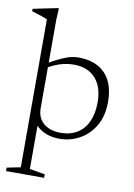

<svg xmlns="http://www.w3.org/2000/svg" viewBox="-113 -784 765 1093"><g transform="rotate(10 270.0 -238.0)"><path d="M80 -647Q73.5 -650.5 59.5 -655.5Q45.5 -660.5 27.2 -666.2Q9 -672 -10.5 -678V-692L127.5 -720.5H136.5L133 -654.5V-141.5Q133 -104.5 150 -78.2Q167 -52 197.8 -38.2Q228.5 -24.5 268 -24.5Q324 -24.5 364 -49Q404 -73.5 425.2 -120Q446.5 -166.5 446.5 -231.5Q446.5 -321.5 401.5 -370.8Q356.5 -420 276.5 -420Q248.5 -420 220.8 -414Q193 -408 164.5 -395.5Q136 -383 105 -362.5V-390.5Q145.5 -414 174.5 -428.5Q203.5 -443 224.2 -450.8Q245 -458.5 261.5 -461.5Q278 -464.5 294 -464.5Q363.5 -464.5 410 -438.5Q456.5 -412.5 480.5 -363.5Q504.5 -314.5 504.5 -245Q504.5 -163 471 -106Q437.5 -49 383.5 -19.5Q329.5 10 267.5 10Q230.5 10 199.5 -0.2Q168.5 -10.5 145.8 -29Q123 -47.5 110 -71.5H132.5V208.5L221 224V244H1V224L80 208Z"/></g></svg>

Font: Newsreader 14pt Light
Style: Regular
Weight: 300
Designer: Hugues Gentile
Foundry: Production Type
Version: Version 1.003